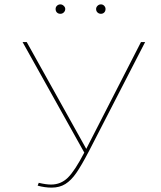

<svg xmlns="http://www.w3.org/2000/svg" viewBox="-20 -850 737 877"><path d="M234 -809Q234 -818 240.5 -824Q247 -830 256 -830Q264 -830 271 -823.5Q278 -817 278 -809Q278 -800 271.5 -793.5Q265 -787 256 -787Q246 -787 240 -793Q234 -799 234 -809ZM419 -809Q419 -817 425.5 -823.5Q432 -830 441 -830Q450 -830 456 -823.5Q462 -817 462 -809Q462 -799 456 -793Q450 -787 441 -787Q432 -787 425.5 -793Q419 -799 419 -809ZM643 -658 386 -159Q352 -94 328.5 -60Q305 -26 278.5 -9.5Q252 7 216 7Q185 7 152 -2L157 -15Q190 -7 213 -7Q258 -7 290 -38.5Q322 -70 365 -153L83 -658H102L374 -170L624 -658Z"/></svg>

Font: Ysabeau SC Thin
Style: Regular
Weight: 200
Designer: Christian Thalmann (Catharsis Fonts)
Version: Version 0.003